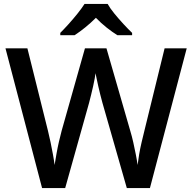

<svg xmlns="http://www.w3.org/2000/svg" viewBox="-20 -961 982 981"><path d="M934 -714 746 0H628L503 -437Q498 -455 492.5 -477Q487 -499 482 -521Q477 -543 473.5 -560.5Q470 -578 468 -587Q467 -578 464 -560.5Q461 -543 456 -521Q451 -499 445.5 -476.5Q440 -454 435 -435L313 0H195L8 -714H120L225 -293Q232 -265 238.5 -233.5Q245 -202 250.5 -172Q256 -142 259 -118Q263 -143 268.5 -174.5Q274 -206 281 -236.5Q288 -267 295 -293L414 -714H524L646 -291Q654 -265 661 -233.5Q668 -202 674 -171.5Q680 -141 683 -118Q686 -143 691 -172.5Q696 -202 703.5 -234Q711 -266 718 -294L821 -714ZM530 -941Q542 -919 564.5 -891.5Q587 -864 611.5 -837.5Q636 -811 655 -793V-781H580Q554 -797 525 -820Q496 -843 470 -870Q443 -843 415 -820.5Q387 -798 361 -781H288V-793Q307 -812 330.5 -838Q354 -864 376 -891.5Q398 -919 412 -941Z"/></svg>

Font: Noto Sans Nag Mundari Medium
Style: Regular
Weight: 500
Version: Version 1.000